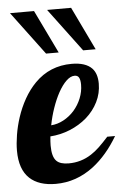

<svg xmlns="http://www.w3.org/2000/svg" viewBox="-67 -791 539 836"><g transform="rotate(-5 202.5 -373.0)"><path d="M8.8 -752H113.8L205.1 -563H149.9ZM170.9 -752H275.9L366.7 -563H312ZM29.3 -31.2Q-13.2 -70.8 -13.2 -152.8Q-13.2 -183.6 -7.1 -221.2Q-1 -258.8 11.2 -296.4Q24.9 -338.4 46.1 -376Q67.4 -413.6 95.7 -442.4Q161.1 -508.8 256.8 -508.8Q317.9 -508.8 345.7 -479.5Q367.2 -456.5 367.2 -413.1Q367.2 -370.6 348.6 -333.3Q330.1 -295.9 297.4 -267.1Q264.6 -238.8 223.1 -221.9Q181.6 -205.1 137.2 -202.1Q134.8 -176.8 134.8 -162.1Q134.8 -113.3 153.3 -94.7Q169.4 -78.1 207 -78.1Q261.2 -78.1 306.2 -107.4Q325.2 -119.6 342.8 -136.5Q360.4 -153.3 383.8 -179.2H418Q370.6 -99.1 309.1 -51.8Q233.4 5.9 143.1 5.9Q69.3 5.9 29.3 -31.2ZM246.1 -303.2Q266.6 -326.7 278.3 -355.7Q290 -384.8 290 -415Q290 -435.1 284.4 -445.6Q278.8 -456.1 265.1 -456.1Q247.1 -456.1 228.8 -438.5Q210.4 -420.9 193.4 -390.1Q177.7 -361.3 165 -324.7Q152.3 -288.1 145 -250Q172.9 -252 199.2 -266.1Q225.6 -280.3 246.1 -303.2Z"/></g></svg>

Font: Pattaya
Style: Regular
Weight: 400
Designer: Pablo Impallari / Thai characters Designed by Thanarat Vachiruckul and Suppakit Chalermlarp
Foundry: Pablo Impallari
Version: Version 2.000